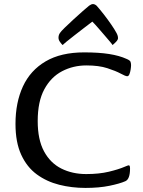

<svg xmlns="http://www.w3.org/2000/svg" viewBox="-20 -909 704 942"><path d="M399 13Q332 13 270.5 -2.5Q209 -18 160.5 -53.5Q112 -89 84 -150Q56 -211 56 -301Q56 -406 92.5 -485Q129 -564 204 -608Q279 -652 393 -652Q465 -652 515.5 -644Q566 -636 601 -620Q618 -613 620.5 -605.5Q623 -598 623 -589Q623 -581 621 -568Q619 -555 615 -545Q611 -535 604 -535Q596 -535 572 -548Q548 -561 506.5 -574.5Q465 -588 404 -588Q339 -588 284.5 -559.5Q230 -531 197.5 -471Q165 -411 165 -315Q165 -224 196 -166.5Q227 -109 281 -82Q335 -55 403 -55Q466 -55 514 -66.5Q562 -78 592 -91Q608 -98 612 -98Q618 -98 618 -82Q618 -30 595 -20Q568 -8 517 2.5Q466 13 399 13ZM287 -688Q280 -695 273.5 -704.5Q267 -714 267 -724Q267 -737 274 -747Q279 -755 298 -773.5Q317 -792 341 -814Q365 -836 386 -854.5Q407 -873 417 -881Q428 -889 436 -889Q445 -889 454 -881Q471 -862 490 -837.5Q509 -813 525.5 -789Q542 -765 550 -750Q559 -735 559 -722Q559 -714 549.5 -704Q540 -694 532 -688Q531 -691 520 -704Q509 -717 493.5 -735Q478 -753 462 -771.5Q446 -790 433 -803Q414 -789 390.5 -770.5Q367 -752 344 -734.5Q321 -717 305.5 -704Q290 -691 287 -688Z"/></svg>

Font: BriemHand
Style: Regular
Weight: 400
Designer: Gunnlaugur SE Briem, Eben Sorkin
Foundry: Sorkin Type
Version: Version 1.001; ttfautohint (v1.8.4.7-5d5b)